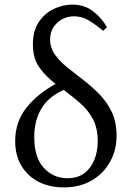

<svg xmlns="http://www.w3.org/2000/svg" viewBox="-20 -800 573 835"><path d="M198 -629Q198 -592 219 -562.5Q240 -533 273 -506.5Q306 -480 342.5 -452Q379 -424 412 -390.5Q445 -357 466 -313Q487 -269 487 -209Q487 -147 458.5 -96Q430 -45 378.5 -15Q327 15 257 15Q196 15 148.5 -9Q101 -33 73.5 -78.5Q46 -124 46 -186Q46 -270 95 -331.5Q144 -393 222 -435Q181 -466 152 -505.5Q123 -545 123 -607Q123 -667 149.5 -705.5Q176 -744 215.5 -762Q255 -780 294 -780Q348 -780 385.5 -750.5Q423 -721 445 -682L429 -666Q388 -699 361 -714Q334 -729 302 -729Q259 -729 228.5 -700.5Q198 -672 198 -629ZM129 -204Q129 -115 170.5 -70Q212 -25 273 -25Q318 -25 347 -47Q376 -69 390.5 -105.5Q405 -142 405 -186Q405 -244 383 -284Q361 -324 327 -353Q293 -382 257 -409Q190 -379 159.5 -327Q129 -275 129 -204Z"/></svg>

Font: Bona Nova
Style: Regular
Weight: 400
Designer: Mateusz Machalski
Foundry: Capitalics
Version: Version 4.001; ttfautohint (v1.8.3)